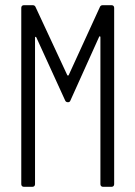

<svg xmlns="http://www.w3.org/2000/svg" viewBox="-20 -720 521 740"><path d="M365 -693 245 -431C244 -428 240 -428 239 -431L117 -693C115 -698 111 -700 106 -700H72C66 -700 62 -696 62 -690V-10C62 -4 66 0 72 0H105C111 0 115 -4 115 -10V-575C115 -579 118 -579 120 -576L231 -333C233 -328 237 -326 242 -326C247 -326 250 -328 252 -334L362 -578C363 -581 367 -581 367 -577V-10C367 -4 371 0 377 0H410C416 0 420 -4 420 -10V-690C420 -696 416 -700 410 -700H376C371 -700 367 -698 365 -693Z"/></svg>

Font: Barlow Condensed Light
Style: Regular
Weight: 300
Width: 3
Designer: Jeremy Tribby
Foundry: Tribby Type
Version: Version 1.422;hotconv 1.0.109;makeotfexe 2.5.65596